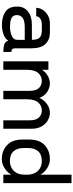

<svg xmlns="http://www.w3.org/2000/svg" viewBox="612 -1378 782 2045"><g transform="rotate(90 1002.5 -355.0)"><path d="M533 -86V0Q486 0 455.5 -9Q425 -18 412 -52Q389 -16 342 -0.5Q295 15 241 15Q160 15 105 -22Q50 -59 50 -143V-154Q50 -221 102 -262.5Q154 -304 241 -304H404Q403 -341 395 -363.5Q387 -386 364.5 -398Q342 -410 299 -410H239Q202 -410 177.5 -392.5Q153 -375 153 -350H63Q63 -387 84.5 -420.5Q106 -454 144.5 -475Q183 -496 230 -496H328Q402 -496 448 -449Q494 -402 494 -298V-123Q494 -86 533 -86ZM404 -149V-228H270Q195 -228 167.5 -203.5Q140 -179 140 -147Q140 -105 169.5 -88Q199 -71 270 -71Q315 -71 359.5 -89Q404 -107 404 -149Z M1351 -298V0H1261V-282Q1261 -347 1232 -378.5Q1203 -410 1153 -410Q1107 -410 1072 -372.5Q1037 -335 1037 -251V0H947V-282Q947 -347 918 -378.5Q889 -410 839 -410Q793 -410 758 -372.5Q723 -335 723 -251V0H633V-480H723V-412Q747 -450 786.5 -473Q826 -496 868 -496Q912 -496 956.5 -468.5Q1001 -441 1022 -384Q1043 -433 1087.5 -464.5Q1132 -496 1182 -496Q1218 -496 1257 -476Q1296 -456 1323.5 -411.5Q1351 -367 1351 -298Z M1930 -726V0H1840V-86Q1817 -42 1770.5 -13Q1724 16 1677 16Q1585 16 1525.5 -39.5Q1466 -95 1466 -202V-278Q1466 -385 1525.5 -440.5Q1585 -496 1677 -496Q1724 -496 1770.5 -467Q1817 -438 1840 -394V-726ZM1840 -229V-251Q1840 -308 1818 -344Q1796 -380 1763 -395Q1730 -410 1696 -410Q1625 -410 1590.5 -371Q1556 -332 1556 -262V-218Q1556 -148 1590.5 -109Q1625 -70 1696 -70Q1730 -70 1763 -85Q1796 -100 1818 -136Q1840 -172 1840 -229Z"/></g></svg>

Font: Violet Sans
Style: Regular
Weight: 400
Designer: Calvin Waterman
Foundry: Violet Office
Version: Version 1.013